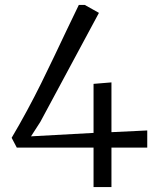

<svg xmlns="http://www.w3.org/2000/svg" viewBox="-20 -763 643 783"><path d="M361.5 0V-161H48.5L27.5 -201Q60 -256 90 -311.5Q120 -367 147.5 -422.5Q175 -478 201 -532.8Q227 -587.5 252 -640.2Q277 -693 301.5 -743H325.5L383.5 -710.5L144.5 -266L106.5 -207L361.5 -221V-421L434.5 -427V-224L580.5 -231V-161H434.5V0Z"/></svg>

Font: Merriweather 7pt Light
Style: Regular
Weight: 300
Designer: Eben Sorkin
Foundry: Eben Sorkin
Version: Version 2.200;gftools[0.9.31]